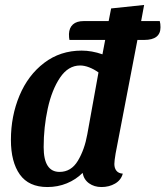

<svg xmlns="http://www.w3.org/2000/svg" viewBox="-20 -734 667 774"><path d="M627 -624Q627 -573 561 -573H534L446 -115Q441 -85 441 -73Q441 -56 449.5 -45.5Q458 -35 475 -34Q468 -8 444 6Q420 20 389 20Q360 20 339 5Q318 -10 313 -37Q286 -10 249.5 5Q213 20 171 20Q96 20 60 -30.5Q24 -81 24 -170Q24 -266 58.5 -348.5Q93 -431 158 -480.5Q223 -530 309 -530Q350 -530 393 -515L404 -573H260Q258 -581 258 -597Q259 -622 274 -635.5Q289 -649 317 -649H418L428 -700L561 -714L549 -649H624Q627 -639 627 -624ZM377 -442Q359 -455 339.5 -462.5Q320 -470 303 -470Q255 -470 222 -421Q189 -372 172.5 -296.5Q156 -221 156 -141Q156 -41 220 -41Q267 -41 294 -86Q321 -131 332 -193Z"/></svg>

Font: Sansita Medium Italic
Style: Regular
Weight: 500
Italic angle: -11°
Designer: Pablo Cosgaya
Foundry: Omnibus-Type
Version: Version 1.006